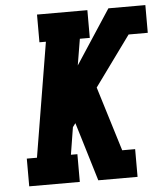

<svg xmlns="http://www.w3.org/2000/svg" viewBox="-53 -782 712 828"><g transform="rotate(-5 303.5 -367.5)"><path d="M40 0V-120H84L166 -615H138V-735H356V-615H313L294 -501L447 -735H607V-615H524L367 -399L453 -120H509V0H339L280 -195L262 -254L250 -238L231 -120H259V0Z"/></g></svg>

Font: Iosevka Etoile Heavy Oblique
Style: Regular
Weight: 900
Italic angle: -9°
Designer: Belleve Invis
Foundry: Belleve Invis
Version: Version 15.5.2; ttfautohint (v1.8.4)